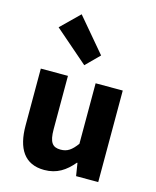

<svg xmlns="http://www.w3.org/2000/svg" viewBox="-123 -910 815 1005"><g transform="rotate(15 284.0 -407.0)"><path d="M94 -729 275 -572 347 -644 193 -826ZM60 -188C60 -64 106 12 214 12C282 12 328 -19 370 -69H373L384 0H504V-496H357V-168C328 -129 306 -113 269 -113C226 -113 207 -135 207 -207V-496H60Z"/></g></svg>

Font: Cambridge Sans Bold
Style: Regular
Weight: 700
Version: Version 2.020;PS 002.020;hotconv 1.0.88;makeotf.lib2.5.64775